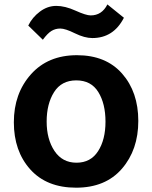

<svg xmlns="http://www.w3.org/2000/svg" viewBox="-20 -827 700 886"><path d="M119.6 -45.4Q43.9 -129.9 43.9 -262.7Q43.9 -395.5 122.6 -483.9Q201.2 -572.3 335 -572.3Q468.8 -572.3 543.5 -487.3Q618.2 -402.3 618.2 -269Q618.2 -135.7 542.5 -48.3Q466.8 39.1 331.1 39.1Q195.3 39.1 119.6 -45.4ZM110.4 -709Q128.9 -747.1 164.1 -773.4Q199.2 -799.8 239.7 -799.8Q280.3 -799.8 328.6 -777.8Q377 -755.9 398.4 -755.9Q450.2 -755.9 475.6 -806.6L551.8 -745.1Q503.9 -651.4 406.2 -651.4Q370.1 -651.4 325.7 -673.3Q281.2 -695.3 258.3 -695.3Q235.4 -695.3 217.3 -684.1Q199.2 -672.9 177.7 -643.6ZM229.5 -401.9Q195.3 -347.7 195.3 -266.1Q195.3 -184.6 231.4 -130.4Q267.6 -76.2 333 -76.2Q398.4 -76.2 432.6 -129.4Q466.8 -182.6 466.8 -265.6Q466.8 -348.6 433.6 -402.3Q400.4 -456.1 332 -456.1Q263.7 -456.1 229.5 -401.9Z"/></svg>

Font: GenEi M Gothic v2 Bold
Style: Regular
Weight: 700
Version: Version 2.0